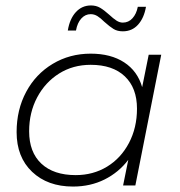

<svg xmlns="http://www.w3.org/2000/svg" viewBox="-20 -681 661 705"><path d="M572 -480 477 0H432L451 -94Q416 -48 364 -22Q312 4 248 4Q155 4 98 -50Q41 -104 41 -196Q41 -278 76 -343.5Q111 -409 173.5 -446.5Q236 -484 313 -484Q387 -484 436 -452Q485 -420 502 -361L526 -480ZM483 -282Q483 -358 438.5 -400.5Q394 -443 313 -443Q248 -443 197 -411Q146 -379 116.5 -323.5Q87 -268 87 -199Q87 -122 132 -80Q177 -38 258 -38Q322 -38 373 -69Q424 -100 453.5 -156Q483 -212 483 -282ZM363 -601Q349 -615 337.5 -622Q326 -629 313 -629Q293 -629 278.5 -613Q264 -597 259 -569H229Q236 -612 258.5 -636.5Q281 -661 314 -661Q333 -661 347.5 -652.5Q362 -644 381 -627Q396 -613 407.5 -605.5Q419 -598 431 -598Q452 -598 466.5 -614Q481 -630 486 -656H516Q509 -615 487 -590.5Q465 -566 431 -566Q411 -566 397 -574.5Q383 -583 363 -601Z"/></svg>

Font: Montserrat Ace
Style: Light Italic
Weight: 300
Italic angle: -11.3°
Designer: Julieta Ulanovsky
Foundry: Julieta Ulanovsky
Version: Version 1